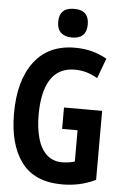

<svg xmlns="http://www.w3.org/2000/svg" viewBox="-62 -975 653 1028"><g transform="rotate(5 265.0 -461.0)"><path d="M312 10Q163 10 92.5 -84.5Q22 -179 22 -346Q22 -524 98.5 -624.5Q175 -725 317 -725Q369 -725 412 -713Q455 -701 489 -681L449 -573Q391 -608 327 -608Q240 -608 197 -542Q154 -476 154 -350Q154 -281 169 -226Q184 -171 217 -139.5Q250 -108 301 -108Q338 -108 369 -118V-286H286V-401H491V-30Q447 -9 403 0.5Q359 10 312 10ZM295 -778Q257 -778 236 -797.5Q215 -817 215 -855Q215 -932 295 -932Q374 -932 374 -855Q374 -778 295 -778Z"/></g></svg>

Font: Noto Sans Mono Condensed
Style: Bold
Weight: 700
Width: 3
Designer: Monotype Design Team
Foundry: Monotype Imaging Inc.
Version: Version 2.014